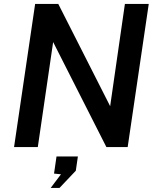

<svg xmlns="http://www.w3.org/2000/svg" viewBox="-20 -743 793 970"><path d="M51 0 157.5 -723H274.5L536.5 -206.5L611 -723H731.5L625 0H517.5L248.5 -530.5L171 0ZM236 206.5 288 137.5 253 134 265.5 47.5H373.5L363 119.5L280.5 206.5Z"/></svg>

Font: Public Sans SemiBold
Style: Italic
Weight: 600
Italic angle: -8°
Designer: The Public Sans project authors (U.S. Web Design System). Libre Franklin designed by Pablo Impallari and Rodrigo Fuenzal
Version: Version 1.007; ttfautohint (v1.8.1) -l 8 -r 50 -G 200 -x 14 